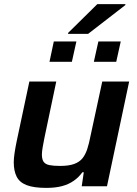

<svg xmlns="http://www.w3.org/2000/svg" viewBox="-20 -907 665 935"><path d="M206 8Q144 8 109.5 -5.5Q75 -19 61 -47Q47 -75 47 -117Q47 -136 51 -162.5Q55 -189 61 -218L123 -510H254L196 -234Q192 -214 188 -191Q184 -168 184 -155Q184 -131 192.5 -119Q201 -107 220.5 -103Q240 -99 273 -99Q315 -99 341 -108.5Q367 -118 381.5 -136Q396 -154 405 -181.5Q414 -209 421 -246L478 -510H609L501 0H378L388 -68H381Q364 -44 339 -26.5Q314 -9 281.5 -0.5Q249 8 206 8ZM437 -606 459 -705H568L546 -606ZM221 -606 242 -705H352L330 -606ZM311 -742 312 -747 454 -887H591L590 -882L409 -742Z"/></svg>

Font: Saira SemiExpanded SemiBold
Style: Italic
Weight: 600
Width: 6
Italic angle: -12°
Designer: Hector Gatti with collaboration of the Omnibus-Type team
Foundry: Omnibus-Type
Version: Version 1.101